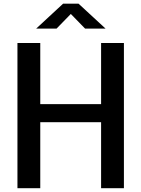

<svg xmlns="http://www.w3.org/2000/svg" viewBox="-20 -998 750 1018"><path d="M72.5 0V-770H193.5V-446H516V-770H637V0H516V-350H193.5V0ZM172 -846.5 314.5 -978.5H396.5L539.5 -846.5H431L355.5 -924L280 -846.5Z"/></svg>

Font: Junction SemiBold
Style: Regular
Weight: 600
Designer: Caroline Hadilaksono
Foundry: Caroline Hadilaksono, Tyler Finck, The League of Moveable Type
Version: Version 2.000; ttfautohint (v1.8.3)